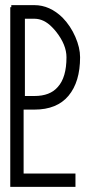

<svg xmlns="http://www.w3.org/2000/svg" viewBox="-20 -658 350 748"><path d="M20 70V-630H24V-638H114Q174 -638 224 -589Q255 -557 273.5 -514.5Q292 -472 292 -435Q292 -339 247 -285Q202 -231 114 -231H72V18H274V70ZM77 -284H114Q175 -284 205 -319Q239 -356 239 -435Q239 -483 199 -534Q191 -544 183 -552Q151 -585 114 -585H77Z"/></svg>

Font: Astronomicon
Style: Regular
Weight: 400
Version: Version 1.1